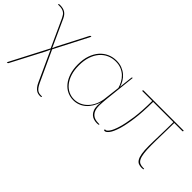

<svg xmlns="http://www.w3.org/2000/svg" viewBox="-39 -982 1648 1648"><g transform="rotate(45 785.0 -158.0)"><path d="M460.5 172.5V177.5Q460.5 179.5 458.2 181Q456 182.5 446 182.5Q433.5 182.5 421.5 179.8Q409.5 177 397.8 169Q386 161 374.8 146.8Q363.5 132.5 353 109.5L227.5 -164.5Q224 -154.5 219.2 -144.2Q214.5 -134 210.5 -125.5L55.5 171.5Q54.5 173.5 52.2 176Q50 178.5 46 178.5H39L221 -172L106 -424Q99 -438.5 91.5 -449.5Q84 -460.5 73.2 -467.8Q62.5 -475 48 -478.8Q33.5 -482.5 13.5 -482.5H-0.5V-487.5Q-0.5 -489.5 1.5 -491Q3.5 -492.5 13.5 -492.5Q54.5 -492.5 77.8 -477.2Q101 -462 115.5 -431L229 -182Q237 -204 246.5 -222.5L381 -483Q382 -485 384.2 -487.5Q386.5 -490 390.5 -490H397.5L235.5 -175L364 103.5Q373 122.5 381.8 135.8Q390.5 149 400.2 157.2Q410 165.5 421.2 169Q432.5 172.5 446 172.5Z M872 -342.5Q864.5 -370 850.2 -396.2Q836 -422.5 814.5 -442.8Q793 -463 763.5 -475.5Q734 -488 696 -488Q653.5 -488 616.8 -471.5Q580 -455 553 -423.5Q526 -392 510.5 -345.8Q495 -299.5 495 -240Q495 -182.5 509.2 -138.5Q523.5 -94.5 547.8 -64.5Q572 -34.5 604 -19.2Q636 -4 671.5 -4Q704.5 -4 735.8 -17.2Q767 -30.5 792.2 -56.5Q817.5 -82.5 834.5 -120.5Q851.5 -158.5 856 -207.5ZM977.5 -7.5V-2.5Q977.5 2.5 955.5 2.5Q934.5 2.5 915.8 -3.5Q897 -9.5 882.5 -23Q868 -36.5 859.5 -58Q851 -79.5 851 -110Q851 -120 852 -130Q853 -140 854 -151.5Q843 -114.5 825.2 -85.2Q807.5 -56 784 -35.8Q760.5 -15.5 732.2 -4.8Q704 6 672.5 6Q633.5 6 599 -10.2Q564.5 -26.5 538.8 -58Q513 -89.5 498 -135.2Q483 -181 483 -240Q483 -302.5 499.8 -350.5Q516.5 -398.5 545.5 -431.2Q574.5 -464 613 -481Q651.5 -498 695 -498Q733 -498 763.2 -486Q793.5 -474 816 -454.5Q838.5 -435 853.2 -410.2Q868 -385.5 875 -360.5L888.5 -482Q889.5 -486.5 890.5 -488.2Q891.5 -490 895.5 -490H898.5L868 -207.5Q865.5 -182 863.8 -158Q862 -134 862 -119Q862 -88 869.5 -66.8Q877 -45.5 890.5 -32.5Q904 -19.5 922.5 -13.5Q941 -7.5 963.5 -7.5Z M1528 -474Q1528 -471 1526.5 -470Q1525 -469 1520.5 -469H1423.5Q1423.5 -425 1422.8 -388.2Q1422 -351.5 1421.2 -318.8Q1420.5 -286 1420 -256.5Q1419.5 -227 1419.5 -198Q1419.5 -138 1424.5 -100.8Q1429.5 -63.5 1440.2 -43Q1451 -22.5 1467.8 -15.5Q1484.5 -8.5 1508 -8.5H1519V-3.5Q1519 -1.5 1515 0Q1511 1.5 1498 1.5Q1476.5 1.5 1459.8 -5.2Q1443 -12 1431.5 -31.2Q1420 -50.5 1414 -85Q1408 -119.5 1408 -175.5Q1408 -197 1408.8 -229Q1409.5 -261 1410.5 -299.5Q1411.5 -338 1412.5 -381.2Q1413.5 -424.5 1413.5 -469H1167.5Q1167 -342 1154.5 -252.2Q1142 -162.5 1124.2 -106Q1106.5 -49.5 1086.5 -23.5Q1066.5 2.5 1050.5 2.5Q1041 2.5 1041 -1V-10H1050.5Q1062 -10 1079.8 -35Q1097.5 -60 1114.2 -114.8Q1131 -169.5 1143.5 -256.8Q1156 -344 1156.5 -469H1034V-473Q1034 -475.5 1035.8 -477.8Q1037.5 -480 1042 -480H1528Z"/></g></svg>

Font: Lato 2
Style: Regular
Weight: 100
Designer: Lukasz Dziedzic with Adam Twardoch and Botio Nikoltchev
Foundry: tyPoland Lukasz Dziedzic
Version: Version 2.015; 2015-08-06; http://www.latofonts.com/